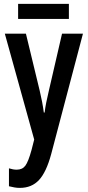

<svg xmlns="http://www.w3.org/2000/svg" viewBox="-20 -712 444 973"><path d="M4.4 -541.5H111.3L181.2 -252.4Q188 -223.6 193.4 -195.6Q198.7 -167.5 202.1 -141.6H206.1Q209 -166 214.4 -192.9Q219.7 -219.7 227.5 -252L294.4 -541.5H400.4L239.3 69.3Q214.8 160.2 177.7 200.2Q140.6 240.2 80.6 240.2Q66.4 240.2 53 237.8Q39.6 235.4 25.4 231.9V141.1Q46.9 147.9 64.5 147.9Q93.3 147.9 108.4 127.7Q123.5 107.4 139.6 48.8L153.3 -4.9ZM329.1 -692.4V-616.2H71.8V-692.4Z"/></svg>

Font: Open Sans Condensed SemiBold
Style: Regular
Weight: 600
Width: 3
Designer: Monotype Design Team
Foundry: Monotype Imaging Inc.
Version: Version 3.000; ttfautohint (v1.8.4)